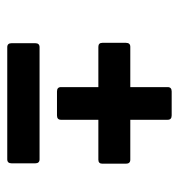

<svg xmlns="http://www.w3.org/2000/svg" viewBox="-2 -535 493 529"><g transform="rotate(90 244.5 -270.5)"><path d="M232 -181Q220 -181 220 -192V-295H109Q98 -295 98 -306V-371Q98 -383 109 -383H220V-486Q220 -497 232 -497H298Q310 -497 310 -486V-383H420Q431 -383 431 -371V-306Q431 -295 420 -295H310V-192Q310 -181 298 -181ZM110 -44Q99 -44 99 -56V-121Q99 -133 110 -133H419Q430 -133 430 -121V-56Q430 -44 419 -44Z"/></g></svg>

Font: Sofia Sans Condensed
Style: Bold Italic
Weight: 700
Italic angle: -9°
Version: Version 4.100